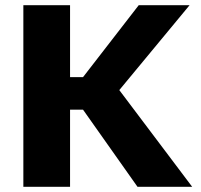

<svg xmlns="http://www.w3.org/2000/svg" viewBox="-20 -720 775 740"><path d="M70 0H250V-297.3H300L510 0H720.7L439.8 -372.8L710.7 -700H514.7L300 -422.7H250V-700H70Z"/></svg>

Font: Golos Text VF
Style: Regular
Weight: 400
Designer: A.Korolkova, Vitaly Kuzmin
Foundry: ParaType Ltd
Version: Version 2.005